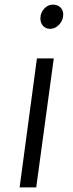

<svg xmlns="http://www.w3.org/2000/svg" viewBox="-20 -812 315 832"><path d="M65 0 140 -559H213L137 0ZM197 -687Q179 -687 167 -699.5Q155 -712 155 -732Q155 -756 171.2 -774Q187.5 -792 209 -792Q229.5 -792 241.8 -780Q254 -768 254 -749Q254 -724.5 236.8 -705.8Q219.5 -687 197 -687Z"/></svg>

Font: Koeln Type Sans Light
Style: Italic
Weight: 300
Italic angle: -7.5°
Designer: Eben Sorkin
Foundry: Eben Sorkin
Version: Version 2.001